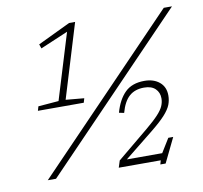

<svg xmlns="http://www.w3.org/2000/svg" viewBox="-81 -801 961 907"><g transform="rotate(-10 400.0 -347.5)"><path d="M79.5 0 760.5 -707H800L119 0ZM698.5 -98.5 641.5 19H616L621.5 0H420L430.5 -33L581 -157.5Q619.5 -189.5 640 -211.8Q660.5 -234 668 -251.8Q675.5 -269.5 675.5 -288Q675.5 -316 657 -334Q638.5 -352 603 -352Q559 -352 531.8 -327.8Q504.5 -303.5 490 -250.5L466 -255.5Q483 -316.5 516.8 -349.8Q550.5 -383 610 -383Q654.5 -383 682.2 -359.8Q710 -336.5 710 -295.5Q710 -272.5 701.8 -251.2Q693.5 -230 670.2 -204.2Q647 -178.5 601 -141.5L464.5 -32H634L675 -98.5ZM194.5 -359.5 291 -675 158 -618.5 151 -639 307.5 -714H336.5L228.5 -359.5L316.5 -351.5L310.5 -331H90.5L96.5 -351.5Z"/></g></svg>

Font: Newsreader Caption ExtraLight
Style: Italic
Weight: 275
Italic angle: -17°
Designer: Hugues Gentile
Foundry: Production Type
Version: Version 1.001